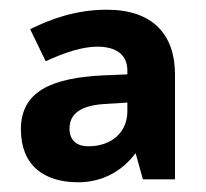

<svg xmlns="http://www.w3.org/2000/svg" viewBox="-20 -742 423 395"><path d="M200 -722C136 -722 85 -703 42 -682L74 -616C113 -634 150 -646 180 -646C221 -646 242 -628 242 -597V-589L194 -587C86 -582 23 -554 23 -476C23 -402 70 -367 141 -367C189 -367 231 -389 259 -427L274 -373H340V-589C340 -670 295 -722 200 -722ZM194 -528 242 -531V-513C242 -471 211 -441 161 -441C140 -441 123 -452 123 -477C123 -500 135 -524 194 -528Z"/></svg>

Font: Noto Traditional Nushu
Style: Bold
Weight: 700
Designer: LIU Zhao
Foundry: LiuZhao Studio
Version: Version 2.003